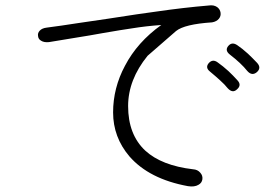

<svg xmlns="http://www.w3.org/2000/svg" viewBox="-20 -745 1040 712"><path d="M153.3 -642.6Q135.7 -640.6 127 -630.9Q119.1 -622.1 121.1 -611.3Q122.1 -599.6 132.8 -593.8Q143.6 -586.9 162.1 -588.9Q218.8 -597.7 274.4 -607.4Q306.6 -612.3 360.4 -622.1Q433.6 -634.8 467.8 -639.6Q521.5 -648.4 578.1 -652.3Q489.3 -588.9 443.4 -501Q399.4 -418.9 399.4 -328.1Q399.4 -236.3 460 -165Q533.2 -81.1 676.8 -54.7Q701.2 -50.8 715.8 -59.6Q728.5 -66.4 730.5 -80.1Q732.4 -93.8 722.7 -104.5Q712.9 -116.2 696.3 -117.2Q579.1 -130.9 518.6 -186.5Q455.1 -246.1 455.1 -351.6Q455.1 -449.2 527.3 -538.1Q580.1 -584 632.8 -629.9Q664.1 -655.3 766.6 -662.1Q783.2 -665 792 -675.8Q799.8 -685.5 797.9 -698.2Q795.9 -710.9 785.2 -718.8Q772.5 -727.5 753.9 -724.6Q661.1 -716.8 559.6 -702.1Q500 -694.3 381.8 -675.8Q307.6 -665 268.6 -659.2Q206.1 -649.4 153.3 -642.6ZM787.1 -513.7Q768.6 -527.3 753.9 -510.7Q740.2 -494.1 758.8 -479.5Q782.2 -460 795.9 -447.3Q813.5 -431.6 824.2 -418Q842.8 -397.5 859.4 -414.1Q877 -429.7 860.4 -447.3Q844.7 -464.8 827.1 -481.4Q806.6 -500 787.1 -513.7ZM860.4 -577.1Q840.8 -590.8 827.1 -575.2Q812.5 -558.6 832 -543Q853.5 -526.4 869.1 -511.7Q885.7 -496.1 896.5 -482.4Q914.1 -461.9 932.6 -477.5Q950.2 -493.2 933.6 -511.7Q914.1 -532.2 899.4 -545.9Q877.9 -565.4 860.4 -577.1Z"/></svg>

Font: GulimChe
Style: Regular
Weight: 400
Monospace: yes
Version: Version 2.21